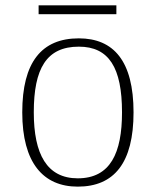

<svg xmlns="http://www.w3.org/2000/svg" viewBox="-20 -686 581 716"><path d="M124 -633H414V-666H124ZM270 10C406 10 478 -79 478 -267C478 -458 404 -543 274 -543C135 -543 63 -454 63 -267C63 -79 141 10 270 10ZM270 -21C155 -21 106 -111 106 -267C106 -430 153 -512 274 -512C386 -512 435 -434 435 -267C435 -116 392 -21 270 -21Z"/></svg>

Font: Noto Serif Gurmukhi ExtraLight
Style: Regular
Weight: 200
Designer: Vaibhav Singh and the Monotype Design Team
Foundry: Monotype Imaging Inc.
Version: Version 2.004